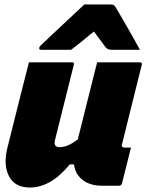

<svg xmlns="http://www.w3.org/2000/svg" viewBox="-20 -825 653 856"><path d="M109 -547H301Q313 -547 309 -536L225 -200Q217 -169 246 -169Q263 -169 282 -176.5Q301 -184 327 -204Q347 -286 368 -368Q389 -450 413 -547H604Q615 -547 612 -536Q590 -447 567.5 -357Q545 -267 524 -182Q521 -174 525 -171Q528 -167 534 -167H564Q554 -127 544 -87.5Q534 -48 524 -8Q521 3 510 3H436Q381 3 348 -23Q315 -49 310 -92H291Q207 11 113 11Q46 11 20 -39.5Q-6 -90 13 -166Q31 -240 48.5 -308Q66 -376 84 -449Q91 -475 97 -499.5Q103 -524 109 -547ZM356 -805H473Q484 -805 488.5 -801.5Q493 -798 499 -787Q505 -777 517.5 -755.5Q530 -734 545.5 -707Q561 -680 576.5 -652.5Q592 -625 604 -603H478Q460 -603 451 -614Q445 -622 433 -638.5Q421 -655 399 -684H398Q364 -656 340.5 -637Q317 -618 297 -603H164Q153 -603 155 -612Q156 -617 160 -621Q164 -625 180 -640Q194 -654 218.5 -676.5Q243 -699 269.5 -724Q296 -749 319.5 -771Q343 -793 356 -805Z"/></svg>

Font: Recursive Mn Lnr St Blk
Style: Italic
Weight: 900
Italic angle: -15°
Monospace: yes
Version: Version 1.079;hotconv 1.0.112;makeotfexe 2.5.65598; ttfautoh